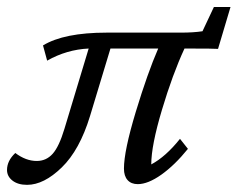

<svg xmlns="http://www.w3.org/2000/svg" viewBox="-53 -512 671 542"><path d="M80.1 -340.8 68.4 -383.8Q127.9 -419.9 248 -419.9H457Q493.7 -419.9 518.6 -423.8L550.8 -492.2H597.7L562.5 -374Q553.2 -375 473.6 -375H467.8Q434.1 -302.2 404.1 -201.7Q374 -101.1 374 -47.9Q415 -69.8 455.1 -120.1L477.5 -91.8Q440.4 -45.9 402.6 -19Q364.7 7.8 335.9 7.8Q317.4 7.8 307.1 -3.7Q296.9 -15.1 296.9 -36.1Q296.9 -85.9 330.3 -196.3Q363.8 -306.6 393.6 -375H258.8L201.2 -184.6Q171.9 -88.4 121.3 -39.3Q70.8 9.8 23.4 9.8Q-2.4 9.8 -17.8 -2.2Q-33.2 -14.2 -33.2 -32.2Q-33.2 -58.1 -9.8 -80.1Q20 -57.6 50.8 -57.6Q77.6 -57.6 95.7 -77.9Q113.8 -98.1 128.9 -148.4L197.3 -375Q135.3 -372.1 80.1 -340.8Z"/></svg>

Font: Crimson Pro
Style: Italic
Weight: 400
Italic angle: -12°
Designer: Jacques Le Bailly
Foundry: Baron von Fonthausen
Version: Version 1.003